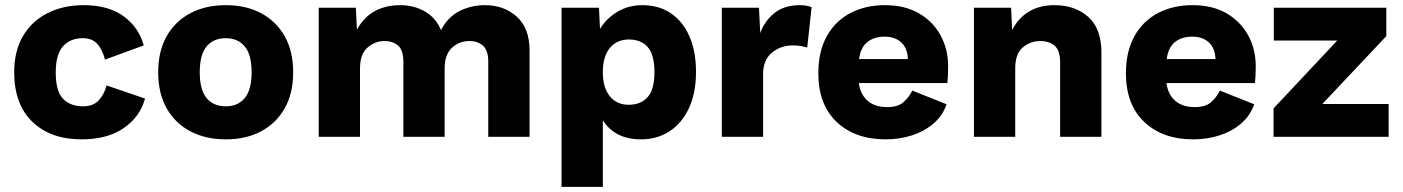

<svg xmlns="http://www.w3.org/2000/svg" viewBox="-20 -530 5435 744"><path d="M304 -510Q400 -510 459 -467Q518 -424 537 -354L387 -299Q376 -340 356 -361Q336 -382 301 -382Q252 -382 224 -350.5Q196 -319 196 -249Q196 -176 224.5 -147Q253 -118 302 -118Q340 -118 361.5 -140Q383 -162 393 -199L542 -148Q523 -78 460 -34Q397 10 296 10Q176 10 105.5 -58Q35 -126 35 -250Q35 -333 69.5 -391Q104 -449 165 -479.5Q226 -510 304 -510Z M855 -510Q933 -510 991.5 -479Q1050 -448 1083 -390Q1116 -332 1116 -250Q1116 -168 1083 -110Q1050 -52 991.5 -21Q933 10 855 10Q777 10 718 -21Q659 -52 626 -110Q593 -168 593 -250Q593 -332 626 -390Q659 -448 718 -479Q777 -510 855 -510ZM855 -382Q807 -382 780.5 -350Q754 -318 754 -250Q754 -182 780.5 -150Q807 -118 855 -118Q902 -118 928.5 -150Q955 -182 955 -250Q955 -318 928.5 -350Q902 -382 855 -382Z M1215 0V-500H1359L1363 -415Q1390 -464 1432.5 -487Q1475 -510 1531 -510Q1585 -510 1627.5 -485Q1670 -460 1689 -413Q1714 -463 1759.5 -486.5Q1805 -510 1859 -510Q1933 -510 1982.5 -465.5Q2032 -421 2032 -335V0H1872V-291Q1872 -335 1851.5 -353Q1831 -371 1799 -371Q1759 -371 1731 -344.5Q1703 -318 1703 -265V0H1543V-291Q1543 -335 1523 -353Q1503 -371 1470 -371Q1434 -371 1404.5 -346Q1375 -321 1375 -264V0Z M2156 194V-500H2301L2305 -418Q2331 -460 2373.5 -485Q2416 -510 2469 -510Q2534 -510 2580.5 -478Q2627 -446 2652 -388Q2677 -330 2677 -252Q2677 -169 2649.5 -110.5Q2622 -52 2574 -21Q2526 10 2464 10Q2363 10 2316 -64V194ZM2416 -124Q2463 -124 2489.5 -153.5Q2516 -183 2516 -250Q2516 -318 2490 -347.5Q2464 -377 2417 -377Q2371 -377 2343.5 -344.5Q2316 -312 2316 -250Q2316 -190 2343 -157Q2370 -124 2416 -124Z M2777 0V-500H2921L2926 -402Q2943 -449 2981 -479.5Q3019 -510 3080 -510Q3106 -510 3125 -502L3108 -346Q3098 -349 3084.5 -351.5Q3071 -354 3051 -354Q3006 -354 2971.5 -326Q2937 -298 2937 -243V0Z M3412 10Q3293 10 3222 -57.5Q3151 -125 3151 -246Q3151 -330 3183.5 -389Q3216 -448 3274.5 -479Q3333 -510 3409 -510Q3487 -510 3541.5 -478Q3596 -446 3625 -392.5Q3654 -339 3654 -273Q3654 -235 3651 -208H3308Q3314 -164 3342 -139.5Q3370 -115 3418 -115Q3460 -115 3481.5 -134.5Q3503 -154 3515 -179L3648 -126Q3633 -82 3597.5 -51.5Q3562 -21 3514 -5.5Q3466 10 3412 10ZM3309 -301H3498Q3497 -342 3473 -365Q3449 -388 3408 -388Q3368 -388 3341.5 -367.5Q3315 -347 3309 -301Z M3754 0V-500H3898L3902 -414Q3953 -510 4066 -510Q4146 -510 4197 -464.5Q4248 -419 4248 -327V0H4088V-288Q4088 -335 4066.5 -353Q4045 -371 4011 -371Q3973 -371 3943.5 -346.5Q3914 -322 3914 -265V0Z M4604 10Q4485 10 4414 -57.5Q4343 -125 4343 -246Q4343 -330 4375.5 -389Q4408 -448 4466.5 -479Q4525 -510 4601 -510Q4679 -510 4733.5 -478Q4788 -446 4817 -392.5Q4846 -339 4846 -273Q4846 -235 4843 -208H4500Q4506 -164 4534 -139.5Q4562 -115 4610 -115Q4652 -115 4673.5 -134.5Q4695 -154 4707 -179L4840 -126Q4825 -82 4789.5 -51.5Q4754 -21 4706 -5.5Q4658 10 4604 10ZM4501 -301H4690Q4689 -342 4665 -365Q4641 -388 4600 -388Q4560 -388 4533.5 -367.5Q4507 -347 4501 -301Z M4915 0V-110L5162 -373H4916V-500H5352V-390L5104 -127H5361V0Z"/></svg>

Font: Prodigy Sans
Style: Bold
Weight: 700
Designer: Wei Huang
Foundry: Wei Huang
Version: Version 1.003; ttfautohint (v1.8.3)